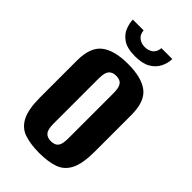

<svg xmlns="http://www.w3.org/2000/svg" viewBox="-204 -709 780 780"><g transform="rotate(45 185.5 -319.0)"><path d="M186 7.7Q135.9 7.7 100.7 -4.3Q65.5 -16.3 47.4 -51.6Q29.2 -86.9 29.2 -155.7V-365.9Q29.2 -442.7 68.3 -473.2Q107.5 -503.7 186 -503.7Q264.5 -503.7 303.3 -473.5Q342.1 -443.4 342.1 -365.9V-156.4Q342.1 -87.2 324.3 -51.9Q306.5 -16.6 271.6 -4.5Q236.8 7.7 186 7.7ZM186 -59.7Q208.3 -59.7 218.2 -72.3Q228.1 -84.8 228.1 -117.7V-377.9Q228.1 -409.2 218.5 -422.4Q209 -435.6 186 -435.6Q164.4 -435.6 153.8 -422.9Q143.2 -410.2 143.2 -377.9V-117.7Q143.2 -85.1 153.8 -72.4Q164.4 -59.7 186 -59.7ZM184 -545.3Q137.7 -545.3 113.6 -562.2Q89.5 -579.1 81 -602.6Q72.5 -626 72.1 -644.7H134.1Q135.7 -622.3 150.4 -611Q165.2 -599.8 184.7 -599.8Q205.5 -599.8 219.9 -610.5Q234.3 -621.3 236.3 -644.7H298.9Q298.3 -619.2 286.5 -596.4Q274.8 -573.7 250.2 -559.5Q225.5 -545.3 184 -545.3Z"/></g></svg>

Font: Alumni Sans Thin
Style: Regular
Weight: 100
Designer: Robert E. Leuschke
Foundry: Robert E. Leuschke
Version: Version 1.018